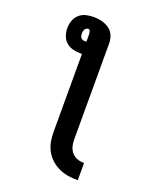

<svg xmlns="http://www.w3.org/2000/svg" viewBox="-171 -834 942 1154"><g transform="rotate(20 300.0 -257.5)"><path d="M470 220Q439 220 409 215.5Q379 211 351 198.5Q323 186 299.5 165.5Q276 145 261 118Q246 91 240 61Q234 31 234 0V-502Q231 -502 228 -502Q225 -502 222 -502Q198 -502 174 -508.5Q150 -515 132 -531Q114 -547 106 -570.5Q98 -594 98 -618Q98 -643 106.5 -666.5Q115 -690 133 -706.5Q151 -723 175.5 -729Q200 -735 224 -735Q242 -735 259 -732.5Q276 -730 292.5 -724Q309 -718 323.5 -708Q338 -698 347.5 -684Q357 -670 361.5 -653Q366 -636 366 -618V0Q366 22 372 43Q378 64 392.5 80Q407 96 427.5 103Q448 110 470 110ZM222 -580Q225 -580 228 -580Q231 -580 234 -581V-618Q234 -624 233.5 -630Q233 -636 232 -641.5Q231 -647 228 -652Q225 -657 220 -657Q213 -657 207 -653.5Q201 -650 197.5 -644.5Q194 -639 192.5 -632Q191 -625 191 -618Q191 -611 192.5 -604Q194 -597 198 -591.5Q202 -586 208.5 -583Q215 -580 222 -580Z"/></g></svg>

Font: Iosevka Slab XBdEx
Style: Regular
Weight: 800
Width: 7
Monospace: yes
Designer: Belleve Invis
Foundry: Belleve Invis
Version: Version 11.1.0; ttfautohint (v1.8.3)